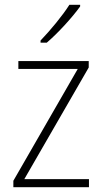

<svg xmlns="http://www.w3.org/2000/svg" viewBox="-20 -785 429 805"><path d="M316 -758V-765H271C242 -719 192 -659 150 -615V-606H176C223 -646 284 -713 316 -758ZM353 0V-34H82L352 -502V-529H57V-496H306L36 -27V0Z"/></svg>

Font: Noto Sans Lao UI SemCond ExtLt
Style: Regular
Weight: 200
Width: 4
Designer: Monotype Design Team
Foundry: Monotype Imaging Inc.
Version: Version 2.000